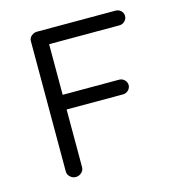

<svg xmlns="http://www.w3.org/2000/svg" viewBox="-88 -619 649 707"><g transform="rotate(-15 236.5 -266.0)"><path d="M362 -238H147V-18Q147 -6 137.5 2.5Q128 11 116 11Q104 11 94.5 2.5Q85 -6 85 -18V-515Q85 -527 94.5 -535Q104 -543 116 -543H415Q427 -543 435.5 -535Q444 -527 444 -515Q444 -504 435.5 -495.5Q427 -487 415 -487H147V-294H362Q374 -294 382.5 -285.5Q391 -277 391 -266Q391 -255 382.5 -246.5Q374 -238 362 -238Z"/></g></svg>

Font: Hoogli Medium
Style: Regular
Weight: 500
Designer: Anand Singh Naorem
Foundry: Brand New Type
Version: Version 1.00 b007